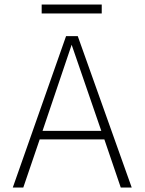

<svg xmlns="http://www.w3.org/2000/svg" viewBox="-20 -837 645 857"><path d="M37.1 0 274.9 -675.8H327.1L567.9 0H519L445.8 -214.8H157.2L84 0ZM169.9 -252.9H432.1L299.8 -637.2ZM166 -776.9V-816.9H434.1V-776.9Z"/></svg>

Font: Clear Sans Thin
Style: Regular
Weight: 250
Foundry: Intel Corporation
Version: Version 1.00